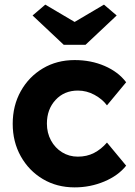

<svg xmlns="http://www.w3.org/2000/svg" viewBox="-20 -801 584 831"><path d="M303 10Q226 10 165.5 -26Q105 -62 70 -124.5Q35 -187 35 -265Q35 -344 70 -406.5Q105 -469 165.5 -505Q226 -541 303 -541Q374 -541 433 -515.5Q492 -490 526 -445L443 -345Q423 -372 389 -390.5Q355 -409 317 -409Q258 -409 220.5 -368.5Q183 -328 183 -266Q183 -226 200.5 -193.5Q218 -161 248.5 -142Q279 -123 317 -123Q356 -123 387 -139Q418 -155 443 -184L526 -84Q492 -41 431.5 -15.5Q371 10 303 10ZM256 -607 121 -734 176 -781 303 -706 430 -781 485 -734 350 -607Z"/></svg>

Font: Readex Pro bold
Style: Bold
Weight: 700
Designer: Bonnie Shaver-Troup, Thomas Jockin
Foundry: Lexend
Version: Version 1.200; ttfautohint (v1.8.3)